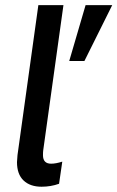

<svg xmlns="http://www.w3.org/2000/svg" viewBox="-20 -717 456 746"><path d="M46 -87Q46 -94.5 48 -114.5L129 -697H226.5L148 -133.5Q147 -126.5 147 -114Q147 -81 178.5 -81Q197 -81 222 -89L209.5 -3Q177.5 8.5 141.5 8.5Q97 8.5 71.5 -15.8Q46 -40 46 -87ZM312.5 -697H416L308 -480H249Z"/></svg>

Font: HK Grotesk Medium
Style: Italic
Weight: 500
Italic angle: -8°
Designer: Alfredo Marco Pradil
Foundry: Hanken Design Co.
Version: Version 3.004